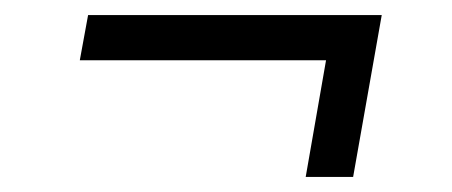

<svg xmlns="http://www.w3.org/2000/svg" viewBox="-20 -391 600 255"><path d="M420 -351 456 -311H86L97 -371H487L449 -156H386Z"/></svg>

Font: Roboto Serif 20pt
Style: Italic
Weight: 400
Italic angle: -10°
Designer: Greg Gazdowicz
Foundry: Commercial Type
Version: Version 1.008